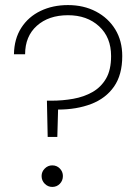

<svg xmlns="http://www.w3.org/2000/svg" viewBox="-20 -732 548 757"><path d="M168 -192 165 -335H183Q227 -335 269 -342.5Q311 -350 344.5 -369Q378 -388 398 -422Q418 -456 418 -511Q418 -585 370.5 -628.5Q323 -672 248 -672Q172 -672 125.5 -630.5Q79 -589 79 -518H35Q36 -579 64 -622.5Q92 -666 140 -689Q188 -712 248 -712Q310 -712 358.5 -686.5Q407 -661 434.5 -616Q462 -571 462 -511Q462 -437 429.5 -390.5Q397 -344 339.5 -322Q282 -300 209 -300L206 -192ZM186 5Q169 5 156.5 -7.5Q144 -20 144 -38Q144 -55 156.5 -67.5Q169 -80 186 -80Q204 -80 216 -67.5Q228 -55 228 -38Q228 -20 216 -7.5Q204 5 186 5Z"/></svg>

Font: DM Sans ExtraLight
Style: Regular
Weight: 200
Designer: Colophon Foundry, Jonny Pinhorn
Foundry: Colophon Foundry
Version: Version 4.004; ttfautohint (v1.8.4.7-5d5b)